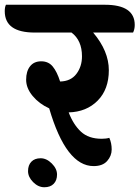

<svg xmlns="http://www.w3.org/2000/svg" viewBox="-94 -689 587 808"><path d="M24 31Q24 6 38 -8.5Q52 -23 77 -23Q102 -23 124 -1Q146 21 146 45.5Q146 70 132 84.5Q118 99 92.5 99Q67 99 45.5 77.5Q24 56 24 31ZM347 -669Q473 -669 473 -584Q473 -566 466 -552H298Q364 -474 364 -393.5Q364 -313 317 -265.5Q270 -218 195 -216Q215 -164 247 -134.5Q279 -105 334 -105Q353 -105 366 -109Q376 -87 376 -60Q376 -33 357 -11.5Q338 10 300 10Q184 10 113 -233Q71 -252 43.5 -285Q16 -318 16 -353.5Q16 -389 32.5 -410Q49 -431 79.5 -431Q110 -431 128 -409Q146 -387 159 -346Q204 -347 227.5 -378Q251 -409 251 -452Q251 -519 207 -552H52Q-74 -552 -74 -642Q-74 -659 -69 -669Z"/></svg>

Font: Laila
Style: Bold
Weight: 700
Designer: Hitesh Malaviya
Foundry: Indian Type Foundry
Version: Version 1.302;PS 1.0;hotconv 1.0.78;makeotf.lib2.5.61930; tt